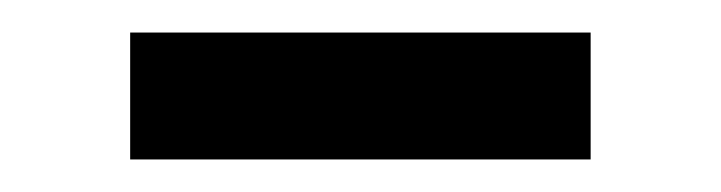

<svg xmlns="http://www.w3.org/2000/svg" viewBox="-20 -372 443 118"><path d="M343 -274H60V-352H343Z"/></svg>

Font: Fira Sans Variable
Style: Regular
Weight: 400
Designer: Carrois Corporate & Edenspiekermann AG
Foundry: Carrois Corporate GbR & Edenspiekermann AG
Version: Version 4.202